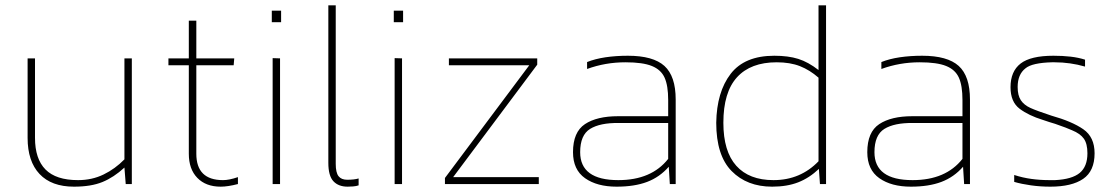

<svg xmlns="http://www.w3.org/2000/svg" viewBox="-20 -694 4217 724"><path d="M449.2 -62.1 454.1 0H477.1V-473.9H449.2V-93.1Q414.1 -57.1 370.5 -36Q326.9 -14.8 274.3 -14.8Q191.1 -14.8 151.5 -54.9Q112 -94.9 112 -174V-473.9H84.1V-174Q84.1 -85.9 129 -38Q174 9.9 259 9.9Q323.3 9.9 366.2 -7.6Q409.2 -25.2 449.2 -62.1Z M877.2 0V-26.1Q844 -14.8 821 -14.8Q720.3 -14.8 720.3 -114.2V-447.8H861.1L863.3 -473.9H720.3V-616H692V-473.9H615.1V-447.8H692V-114.2Q692 -56.2 724.1 -23.2Q756.3 9.9 812.1 9.9Q839 9.9 877.2 0Z M1040 -610.2V-653.8H1004.9V-610.2ZM1036 0V-473.9L1008.1 -474.8V0Z M1332.3 4.9V-21.1Q1316.1 -16.2 1289.1 -16.2Q1267.1 -16.2 1256.5 -29.7Q1246 -43.2 1246 -76V-674H1218.1V-80Q1218.1 -31 1237.2 -10.6Q1256.3 9.9 1290.9 9.9Q1299.9 9.9 1311.6 9Q1323.3 8.1 1332.3 4.9Z M1500 -610.2V-653.8H1464.9V-610.2ZM1496 0V-473.9L1468.1 -474.8V0Z M2011.7 0V-26.1H1688.8L2005.8 -450.1V-473.9H1672.7V-447.8H1975.7L1657.8 -22.9V0Z M2501.8 -65.2 2505.8 0H2527.9V-318.8Q2527.9 -406.9 2485.4 -445.4Q2442.9 -483.8 2347.6 -483.8Q2302.6 -483.8 2263.3 -478Q2223.9 -472.1 2193.8 -460V-433.9Q2262.6 -459.1 2338.6 -459.1Q2403.8 -459.1 2438.2 -445.1Q2472.6 -431.2 2486.1 -401.1Q2499.6 -371 2499.6 -317V-255.8H2310.7Q2230.7 -255.8 2185.7 -225.9Q2140.7 -196 2140.7 -120.1Q2140.7 -54 2186.2 -22Q2231.6 9.9 2304.9 9.9Q2372.8 9.9 2420.2 -8.1Q2467.6 -26.1 2501.8 -65.2ZM2167.7 -120.1Q2167.7 -184.8 2205.3 -208Q2242.8 -231.1 2312.9 -230.2H2499.6V-94.9Q2436.6 -14.8 2311.6 -14.8Q2167.7 -14.8 2167.7 -120.1Z M3067.9 -57.1 3071.9 0H3094.9V-674H3066.5V-429.9Q3027.9 -460 2990.3 -471.9Q2952.8 -483.8 2899.7 -483.8Q2787.8 -483.8 2735.2 -415.5Q2682.6 -347.1 2680.8 -231.1Q2680.8 -107.9 2738.8 -49Q2796.8 9.9 2891.6 9.9Q2947.8 9.9 2989.9 -6.5Q3031.9 -22.9 3067.9 -57.1ZM2707.7 -231.1Q2707.7 -346.2 2759.2 -402.7Q2810.7 -459.1 2908.7 -459.1Q2959.5 -459.1 2996.6 -444.5Q3033.7 -429.9 3066.5 -401.1V-85.9Q3032.8 -50.8 2990.3 -32.8Q2947.8 -14.8 2896.6 -14.8Q2804.9 -14.8 2756.3 -69Q2707.7 -123.2 2707.7 -231.1Z M3611.5 -65.2 3615.6 0H3637.6V-318.8Q3637.6 -406.9 3595.1 -445.4Q3552.6 -483.8 3457.3 -483.8Q3412.3 -483.8 3373 -478Q3333.6 -472.1 3303.5 -460V-433.9Q3372.3 -459.1 3448.3 -459.1Q3513.5 -459.1 3547.9 -445.1Q3582.3 -431.2 3595.8 -401.1Q3609.3 -371 3609.3 -317V-255.8H3420.4Q3340.4 -255.8 3295.4 -225.9Q3250.4 -196 3250.4 -120.1Q3250.4 -54 3295.9 -22Q3341.3 9.9 3414.6 9.9Q3482.5 9.9 3529.9 -8.1Q3577.3 -26.1 3611.5 -65.2ZM3277.4 -120.1Q3277.4 -184.8 3315 -208Q3352.5 -231.1 3422.7 -230.2H3609.3V-94.9Q3546.3 -14.8 3421.3 -14.8Q3277.4 -14.8 3277.4 -120.1Z M4107.5 -116Q4107.5 -177.2 4065 -206.6Q4022.5 -236.1 3944.2 -258.1Q3889.4 -276.1 3865.3 -287.1Q3841.3 -298.1 3829.4 -316.1Q3817.4 -334.1 3817.4 -366Q3817.4 -413.2 3846.7 -436.2Q3859.3 -446.9 3884.9 -452.6Q3910.5 -458.2 3946.5 -459.1Q3951.4 -459.1 3956.4 -459.1Q3986.5 -459.1 4015.1 -455Q4043.6 -451 4071.5 -442.9V-469Q4046.3 -477.1 4016.9 -480.4Q3987.4 -483.8 3952.3 -483.8Q3866.5 -483.8 3828.5 -454.4Q3790.5 -424.9 3790.5 -365.1Q3790.5 -309.8 3824.9 -283.9Q3859.3 -258.1 3912.3 -241.9Q3928.5 -237 3936.6 -233.8Q3944.2 -231.1 3958.6 -227.1Q4005.4 -210.9 4022.5 -202.8Q4053.5 -190.2 4067 -171.1Q4080.5 -152 4080.5 -116Q4080.5 -66.1 4051.5 -42Q4022.5 -18 3958.6 -14.8Q3948.3 -14.8 3937.5 -14.8Q3902.4 -14.8 3869.4 -19.3Q3836.3 -23.8 3804.4 -34.2V-8.1Q3832.3 0 3867.4 4.9Q3902.4 9.9 3940.6 9.9Q4021.6 9.9 4064.5 -19.6Q4107.5 -49 4107.5 -116Z"/></svg>

Font: Arad-VF Thin Dots1
Style: Regular
Weight: 100
Designer: Mohammad Darvishi
Version: Version 1.000;August 30, 2024;FontCreator 15.0.0.2992 64-bit